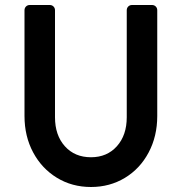

<svg xmlns="http://www.w3.org/2000/svg" viewBox="-20 -735 730 768"><path d="M78 -271V-694Q78 -703 84 -709Q90 -715 99 -715H179Q188 -715 194 -709Q200 -703 200 -694V-266Q200 -194 239.5 -150Q279 -106 344 -106Q408 -106 447.5 -150Q487 -194 487 -266V-694Q487 -703 493 -709Q499 -715 508 -715H588Q597 -715 603 -709Q609 -703 609 -694V-271Q609 -190 574.5 -125Q540 -60 479.5 -23.5Q419 13 344 13Q268 13 207.5 -24Q147 -61 112.5 -125.5Q78 -190 78 -271Z"/></svg>

Font: Miriam Libre
Style: Bold
Weight: 700
Designer: Michal Sahar
Foundry: Hagilda
Version: Version 1.001